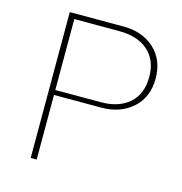

<svg xmlns="http://www.w3.org/2000/svg" viewBox="-103 -784 833 878"><g transform="rotate(15 313.5 -345.0)"><path d="M120.1 0V-690.4H374Q464.8 -690.4 521.5 -638.2Q578.1 -585.9 578.1 -498Q578.1 -409.2 520 -357.4Q461.9 -305.7 373 -305.7H148.4V0ZM148.4 -329.1H363.3Q448.2 -329.1 498 -372.6Q547.9 -416 547.9 -498Q547.9 -577.1 498 -621.1Q448.2 -665 361.3 -665H148.4Z"/></g></svg>

Font: Gothic A1 Thin
Style: Regular
Weight: 250
Designer: HanYang I&C Co.,Ltd.
Foundry: HanYang I&C Co.,Ltd.
Version: Version 2.50